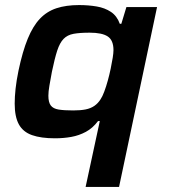

<svg xmlns="http://www.w3.org/2000/svg" viewBox="-20 -538 669 758"><path d="M318 200 374 -60H367Q346 -32 319 -17.5Q292 -3 261.5 2.5Q231 8 197 8Q142 8 106.5 -4.5Q71 -17 54.5 -47Q38 -77 38 -129Q38 -156 41.5 -188Q45 -220 53 -259Q69 -335 89.5 -385Q110 -435 137.5 -464Q165 -493 203 -505.5Q241 -518 292 -518Q329 -518 361.5 -512.5Q394 -507 418 -491Q442 -475 453 -444H459L479 -510H600L450 200ZM269 -102Q298 -102 318 -106Q338 -110 352.5 -120Q367 -130 377 -146Q384 -156 391.5 -176Q399 -196 405.5 -219.5Q412 -243 417 -267Q422 -291 425 -310Q428 -329 428 -340Q428 -379 405.5 -394Q383 -409 334 -409Q295 -409 270.5 -404.5Q246 -400 231 -384.5Q216 -369 206 -338.5Q196 -308 185 -255Q179 -223 175 -199.5Q171 -176 171 -160Q171 -134 180.5 -121.5Q190 -109 211.5 -105.5Q233 -102 269 -102Z"/></svg>

Font: Saira SemiExpanded SemiBold
Style: Italic
Weight: 600
Width: 6
Italic angle: -12°
Designer: Hector Gatti with collaboration of the Omnibus-Type team
Foundry: Omnibus-Type
Version: Version 1.101